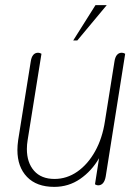

<svg xmlns="http://www.w3.org/2000/svg" viewBox="-20 -720 546 750"><path d="M48 -134Q48 -152 51 -173L100 -479Q105 -514 129 -514Q135 -514 142 -510L88 -173Q85 -155 85 -138Q85 -85 113 -53Q141 -21 193 -21Q241 -21 282 -49.5Q323 -78 351.5 -129Q380 -180 390 -247L427 -479Q432 -514 456 -514Q462 -514 469 -510L393 -31Q387 4 363 4Q358 4 351 0L367 -102Q338 -52 293 -21Q248 10 192 10Q123 10 85.5 -29Q48 -68 48 -134ZM353 -700H397L282 -562H266Z"/></svg>

Font: Thasadith
Style: Italic
Weight: 400
Italic angle: -9°
Designer: Cadson Demak Co.,Ltd.
Foundry: Cadson Demak Co.,Ltd.
Version: Version 1.000; ttfautohint (v1.6)